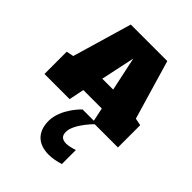

<svg xmlns="http://www.w3.org/2000/svg" viewBox="-316 -913 1500 1500"><g transform="rotate(45 434.0 -163.5)"><path d="M465.8 201.2Q465.8 234.9 482.9 250Q500 265.1 532.2 265.1Q564.9 265.1 621.6 246.6V401.4Q590.3 411.6 557.6 417.2Q524.9 422.9 496.6 422.9Q455.6 422.9 421.4 411.9Q387.2 400.9 362.3 377.7Q337.4 354.5 323.5 319.1Q309.6 283.7 309.6 235.4Q309.6 210.9 314.9 187Q320.3 163.1 328.9 140.9Q337.4 118.7 348.6 98.6Q359.9 78.6 371.6 61Q398.4 21 434.1 -14.6H597.2Q578.6 3.4 562 22Q545.4 40.5 531.2 59.1Q519 75.2 507.3 93Q495.6 110.8 486.3 129.2Q477.1 147.5 471.4 165.8Q465.8 184.1 465.8 201.2ZM562 0 535.6 -126H331.5L305.7 0H27.8V-246.1L87.9 -258.3L231.9 -750H635.3L779.8 -258.3L839.8 -246.1V0ZM373.5 -293.5H493.7L433.6 -576.2Z"/></g></svg>

Font: Holtwood One SC
Style: Regular
Weight: 400
Version: Version 1.000